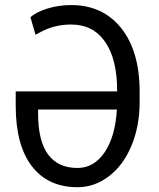

<svg xmlns="http://www.w3.org/2000/svg" viewBox="-20 -741 637 770"><path d="M291 9.8Q172.4 9.8 107.7 -74.5Q43 -158.7 43 -317.4V-374.5H449.7V-377.9Q449.7 -503.9 401.6 -573.2Q353.5 -642.6 265.6 -642.6Q200.7 -642.6 147 -614.7L122.6 -601.6L102.1 -671.4Q122.1 -691.4 168.2 -706.1Q214.4 -720.7 265.6 -720.7Q392.1 -720.7 466.1 -628.2Q540 -535.6 540 -373V-332Q540 -236.3 507.8 -158Q475.6 -79.6 417.7 -34.9Q359.9 9.8 291 9.8ZM291 -67.4Q356.9 -67.4 399.7 -130.4Q442.4 -193.4 448.7 -301.8H132.8V-285.2Q132.8 -176.3 172.6 -121.8Q212.4 -67.4 291 -67.4Z"/></svg>

Font: Roboto Condensed
Style: Regular
Weight: 400
Designer: Google
Version: Version 2.001047; 2015